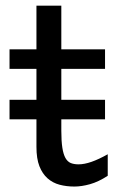

<svg xmlns="http://www.w3.org/2000/svg" viewBox="-20 -665 448 697"><path d="M14.6 -485.8H112.3V-644.5H202.6V-485.8H361.3V-415H202.6V-302.7H361.3V-231.9H202.6V-190.4Q202.6 -152.8 206.3 -128.9Q210 -105 217.5 -91.6Q225.1 -78.1 236.8 -73.2Q248.5 -68.4 265.1 -68.4Q286.1 -68.4 312.5 -77.6Q338.9 -86.9 371.1 -105V-26.9Q337.4 -4.9 306.6 3.7Q275.9 12.2 250 12.2Q221.2 12.2 196.3 5.6Q171.4 -1 152.6 -17.6Q133.8 -34.2 123 -61.8Q112.3 -89.4 112.3 -131.8V-231.9H14.6V-302.7H112.3V-415H14.6Z"/></svg>

Font: Andika Compact
Style: Regular
Weight: 400
Designer: Victor Gaultney, Annie Olsen, Julie Remington, Don Collingsworth, Eric Hays, Becca Hirsbrunner
Foundry: SIL International
Version: Version 5.000 ; LnSpcTght